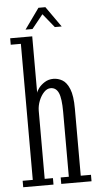

<svg xmlns="http://www.w3.org/2000/svg" viewBox="-60 -926 493 963"><g transform="rotate(-5 187.0 -445.0)"><path d="M17 0V-32.5H68V-717.5H17V-750H128V-465.5Q129 -473.5 140.2 -488.8Q151.5 -504 170.8 -516.2Q190 -528.5 215 -528.5Q238.5 -528.5 260 -516Q281.5 -503.5 295.5 -469.2Q309.5 -435 309.5 -370V-32.5H361V0H208.5V-32.5H249.5V-359Q249.5 -427 237 -455Q224.5 -483 197 -483Q179 -483 163.5 -466.8Q148 -450.5 138.2 -426Q128.5 -401.5 128 -376V-32.5H169.5V0ZM97.5 -786.5 171.5 -890H206.5L279.5 -786.5H245L188.5 -856L132.5 -786.5Z"/></g></svg>

Font: Imbue Thin 10pt Light
Style: Regular
Weight: 300
Version: Version 1.102